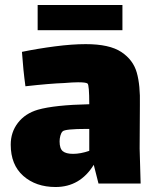

<svg xmlns="http://www.w3.org/2000/svg" viewBox="-20 -701 624 770"><path d="M375 35 356 -40Q301 49 203 49Q124 49 73.5 4.5Q23 -40 23 -121Q23 -171 52 -208.5Q81 -246 132 -261Q199 -280 338 -283Q338 -361 331 -366Q325 -371 293 -371Q273 -371 237 -368Q180 -366 82 -355Q73 -420 68 -493Q131 -506 200 -515Q269 -524 324 -524Q419 -524 466.5 -492.5Q514 -461 528.5 -410Q543 -359 541 -280L540 -105L544 35ZM338 -96V-184H328Q240 -184 231 -174Q225 -168 222 -156.5Q219 -145 219 -134Q219 -105 232 -94.5Q245 -84 273 -84Q303 -84 338 -96ZM131 -681H471V-580H131Z"/></svg>

Font: Lalezar
Style: Bold
Weight: 700
Designer: Borna Izadpanah
Foundry: Borna Izadpanah
Version: Version 1.003;January 24, 2021;FontCreator 13.0.0.2683 64-bi